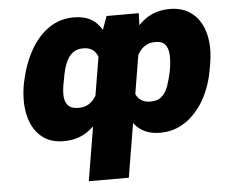

<svg xmlns="http://www.w3.org/2000/svg" viewBox="-53 -616 1088 882"><g transform="rotate(-5 491.5 -175.0)"><path d="M321.3 203.1 426.8 -430.7 468.8 -545.9H617.2L613.3 -444.3L505.9 203.1ZM62.5 -265.6 64.5 -275.4Q82 -357.9 116.9 -420.4Q151.9 -482.9 202.6 -517.8Q253.4 -552.7 317.4 -552.7Q386.7 -552.7 423.3 -514.2Q460 -475.6 473.1 -410.6Q486.3 -345.7 484.4 -266.6V-264.6Q460.9 -192.9 426.5 -130.1Q392.1 -67.4 342.5 -28.8Q293 9.8 222.7 9.8Q159.7 9.8 119.1 -25.4Q78.6 -60.5 63.7 -122.6Q48.8 -184.6 62.5 -265.6ZM249 -275.4 247.1 -265.6Q239.3 -230.5 239.7 -201.2Q240.2 -171.9 254.9 -154.3Q269.5 -136.7 303.7 -136.7Q347.2 -136.2 374 -168.7Q400.9 -201.2 414.1 -261.7L416 -271.5Q425.3 -315.9 419.7 -346.2Q414.1 -376.5 396 -392.1Q377.9 -407.7 348.6 -407.2Q318.8 -407.7 299.1 -391.8Q279.3 -376 267.3 -346.4Q255.4 -316.9 249 -275.4ZM921.9 -275.4 919.9 -264.6Q906.7 -183.6 871.3 -121.6Q835.9 -59.6 783.9 -24.9Q731.9 9.8 668.9 9.8Q616.2 9.8 582.5 -12.5Q548.8 -34.7 530.3 -73.2Q511.7 -111.8 504.6 -161.1Q497.6 -210.4 498 -264.6L499 -266.6Q523.4 -345.7 557.6 -410.6Q591.8 -475.6 641.4 -514.2Q690.9 -552.7 760.7 -552.7Q824.2 -552.7 865.7 -517.8Q907.2 -482.9 922.4 -420.7Q937.5 -358.4 921.9 -275.4ZM735.4 -265.6 737.3 -275.4Q744.1 -316.9 741.9 -346.4Q739.7 -376 725.3 -391.8Q710.9 -407.7 680.7 -407.2Q637.2 -407.7 610.4 -373Q583.5 -338.4 569.3 -271.5L567.4 -261.7Q558.6 -221.7 564.2 -193.6Q569.8 -165.5 588.4 -151.1Q606.9 -136.7 635.7 -136.7Q669.9 -136.7 688.7 -154.3Q707.5 -171.9 717.8 -201.2Q728 -230.5 735.4 -265.6Z"/></g></svg>

Font: Inter 16pt Black
Style: Italic
Weight: 900
Italic angle: -9.3988°
Version: Version 4.001;git-66647c0bb